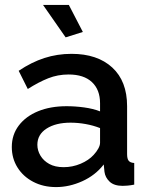

<svg xmlns="http://www.w3.org/2000/svg" viewBox="-20 -751 604 781"><path d="M28 -153Q28 -203 56.5 -240.5Q85 -278 135 -298.5Q185 -319 251 -319Q286 -319 322.5 -314Q359 -309 387 -298V-331Q387 -386 354 -417Q321 -448 259 -448Q215 -448 176 -432.5Q137 -417 93 -389L56 -463Q108 -498 160.5 -515Q213 -532 271 -532Q376 -532 436.5 -476.5Q497 -421 497 -319V-124Q497 -105 503.5 -97Q510 -89 526 -88V0Q511 3 499 4Q487 5 479 5Q444 5 426 -12Q408 -29 405 -52L402 -82Q368 -38 315 -14Q262 10 208 10Q156 10 115 -11.5Q74 -33 51 -70Q28 -107 28 -153ZM361 -121Q373 -134 380 -147Q387 -160 387 -170V-230Q359 -241 328 -246.5Q297 -252 267 -252Q207 -252 169.5 -228Q132 -204 132 -162Q132 -139 144.5 -118Q157 -97 180.5 -84Q204 -71 239 -71Q275 -71 308 -85Q341 -99 361 -121ZM155 -731H260L317 -621L247 -599Z"/></svg>

Font: Raleway Thin SemiBold
Style: Regular
Weight: 600
Version: Version 4.026